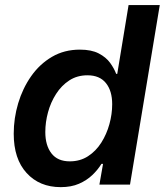

<svg xmlns="http://www.w3.org/2000/svg" viewBox="-20 -748 667 778"><path d="M226.1 10.3Q140.1 10.3 87.9 -46.9Q35.6 -104 35.6 -206.1Q35.6 -269 53.7 -329.6Q71.8 -390.1 106.2 -439.2Q140.6 -488.3 190.4 -517.6Q240.2 -546.9 303.7 -546.9Q350.6 -546.9 380.1 -531.5Q409.7 -516.1 426.3 -493.2Q442.9 -470.2 450.7 -448.7H455.1L501 -727.5H627.4L506.8 0H382.8L397.5 -84H391.1Q376.5 -60.1 354 -38.6Q331.5 -17.1 300 -3.4Q268.6 10.3 226.1 10.3ZM262.7 -94.2Q304.7 -94.2 336.7 -115Q368.7 -135.7 390.4 -169.9Q412.1 -204.1 423.3 -244.9Q434.6 -285.6 434.6 -325.7Q434.6 -379.9 409.2 -411.4Q383.8 -442.9 334.5 -442.9Q292.5 -442.9 260.7 -422.1Q229 -401.4 207.3 -367.4Q185.5 -333.5 174.6 -293.2Q163.6 -252.9 163.6 -212.9Q163.6 -158.7 188.5 -126.5Q213.4 -94.2 262.7 -94.2Z"/></svg>

Font: Inter 18pt SemiBold
Style: Italic
Weight: 600
Italic angle: -9.3988°
Designer: Rasmus Andersson
Foundry: rsms
Version: Version 4.001;git-66647c0bb